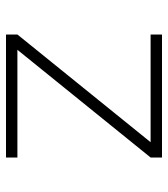

<svg xmlns="http://www.w3.org/2000/svg" viewBox="20 -580 560 640"><g transform="rotate(90 300.0 -260.0)"><path d="M95 0V-38L454 -482H95V-520H505V-482L146 -38H505V0Z"/></g></svg>

Font: Iosevka SS04 XLt Ex
Style: Regular
Weight: 200
Width: 7
Monospace: yes
Designer: Belleve Invis
Foundry: Belleve Invis
Version: Version 19.0.0; ttfautohint (v1.8.4)